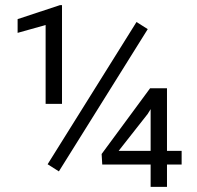

<svg xmlns="http://www.w3.org/2000/svg" viewBox="-20 -730 769 750"><path d="M222.2 -710V-324.2H158.2V-632.3L48.8 -601.6V-655.3L214.4 -710ZM557.1 -616.2 210 -60.5 166 -88.4 513.2 -644ZM689.5 -140.6V-87.4H632.3V0H568.4V-87.4H379.4L377 -128.4L566.4 -385.3H632.3V-140.6ZM443.4 -140.6H568.4V-303.7L557.1 -285.2Z"/></svg>

Font: Vazirmatn FD Light
Style: Regular
Weight: 300
Designer: Saber Rastikerdar
Foundry: Saber Rastikerdar
Version: Version 33.003